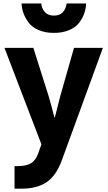

<svg xmlns="http://www.w3.org/2000/svg" viewBox="-20 -866 625 1116"><path d="M5.9 -587.9H173.8L261.7 -310.5Q280.3 -248 295.9 -183.6H298.8Q312.5 -240.2 331.1 -310.5L410.2 -587.9H578.1L339.8 64.5Q306.6 156.2 250 193.4Q193.4 230.5 108.4 230.5H64.5V99.6H83Q131.8 99.6 159.7 83Q187.5 66.4 202.1 25.4L220.7 -27.3ZM105.5 -845.7H219.7Q222.7 -815.4 241.2 -795.4Q259.8 -775.4 293 -775.4Q327.1 -775.4 345.2 -794.9Q363.3 -814.5 367.2 -845.7H480.5Q479.5 -817.4 470.2 -789.6Q460.9 -761.7 440.9 -734.9Q420.9 -708 382.8 -691.4Q344.7 -674.8 293 -674.8Q242.2 -674.8 204.1 -691.4Q166 -708 146 -735.4Q126 -762.7 116.2 -790Q106.4 -817.4 105.5 -845.7Z"/></svg>

Font: Gothic A1 Black
Style: Regular
Weight: 900
Version: Version 2.50